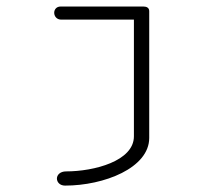

<svg xmlns="http://www.w3.org/2000/svg" viewBox="-20 -417 645 588"><path d="M179.2 151.4C298.8 151.4 437 97.2 437 5.4V-382.8C437 -393.1 429.2 -397 419.4 -397H165.5C152.8 -397 146 -387.7 146 -377.9C146 -367.7 153.3 -356.9 167.5 -356.9H390.1V0.5C390.1 76.2 268.1 107.9 182.6 107.9C163.6 107.9 154.3 119.1 154.3 129.9C154.3 140.6 163.1 151.4 179.2 151.4Z"/></svg>

Font: Cutive Mono
Style: Regular
Weight: 400
Monospace: yes
Designer: Vernon Adams
Foundry: Vernon Adams
Version: Version 1.002